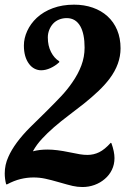

<svg xmlns="http://www.w3.org/2000/svg" viewBox="-32 -770 544 803"><path d="M214.8 -7.8Q181.2 -17.6 157.2 -22.7Q133.3 -27.8 108.4 -27.8Q81.1 -27.8 54 -21.2Q26.9 -14.6 -2.4 1H-6.3Q-12.2 -22.5 -12.2 -44.4Q-12.2 -81.1 2.9 -113.8Q28.3 -171.9 94.7 -238.3Q134.8 -278.3 155.8 -298.3Q198.2 -340.3 223.9 -367.7Q249.5 -395 270 -424.8Q294.9 -460.4 308.3 -496.3Q321.8 -532.2 321.8 -570.8Q321.8 -627.9 304.2 -659.7Q284.7 -694.3 247.1 -694.3Q230 -694.3 215.1 -688.2Q200.2 -682.1 189.9 -670.9Q179.7 -659.7 173.8 -644.5Q168 -629.4 168 -613.3Q168 -578.6 181.4 -552.5Q194.8 -526.4 215.8 -513.7V-509.8Q198.7 -494.1 178.7 -485.1Q158.7 -476.1 140.1 -476.1Q125.5 -476.1 112.3 -482.9Q99.1 -489.7 89.4 -502.9Q67.9 -531.7 67.9 -579.6Q67.9 -609.9 81.8 -640.4Q95.7 -670.9 121.6 -695.3Q149.4 -721.2 189 -735.8Q228.5 -750.5 277.8 -750.5Q320.3 -750.5 356 -738Q391.6 -725.6 417.5 -702.1Q443.8 -678.2 458 -644.3Q472.2 -610.4 472.2 -567.9Q472.2 -502 426.3 -440.9Q406.7 -415 380.1 -389.6Q353.5 -364.3 318.8 -336.4Q277.8 -304.2 256.8 -288.6Q185.5 -234.9 144.5 -190.4Q121.1 -165.5 105.5 -137.2Q132.8 -144.5 166.5 -144.5Q204.6 -144.5 257.8 -133.3Q285.6 -127.4 302 -124.8Q318.4 -122.1 333.5 -122.1Q359.9 -122.1 383.1 -133.5Q406.2 -145 431.2 -172.9L434.1 -170.9Q446.8 -135.3 446.8 -108.9Q446.8 -82 436 -59.8Q425.3 -37.6 406.2 -21.5Q387.7 -5.4 363.5 3.4Q339.4 12.2 313 12.2Q292 12.2 271.7 7.6Q251.5 2.9 214.8 -7.8Z"/></svg>

Font: Pattaya
Style: Regular
Weight: 400
Designer: Pablo Impallari / Thai characters Designed by Thanarat Vachiruckul and Suppakit Chalermlarp
Foundry: Pablo Impallari
Version: Version 2.000